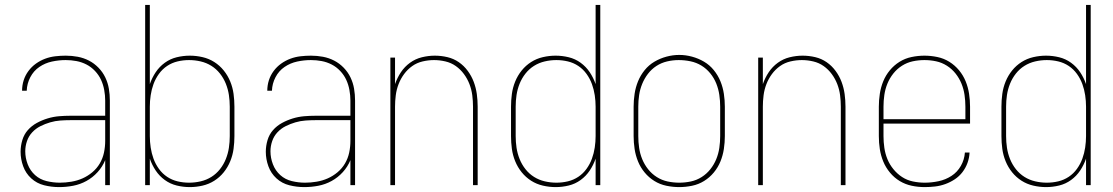

<svg xmlns="http://www.w3.org/2000/svg" viewBox="-20 -755 4540 783"><path d="M221 8Q190 8 160 0.5Q130 -7 107.5 -27.5Q85 -48 74.5 -77Q64 -106 64 -136Q64 -160 71 -183.5Q78 -207 93.5 -224.5Q109 -242 130 -253.5Q151 -265 174 -272Q197 -279 220.5 -281Q244 -283 268 -283H409V-345Q409 -366 405 -388Q401 -410 392 -429.5Q383 -449 367.5 -465.5Q352 -482 332.5 -492Q313 -502 291.5 -506Q270 -510 248 -510Q220 -510 192 -504Q164 -498 140.5 -482Q117 -466 103.5 -440Q90 -414 89 -385H70Q70 -407 76.5 -427.5Q83 -448 96 -465.5Q109 -483 126.5 -495.5Q144 -508 164 -515.5Q184 -523 205.5 -525.5Q227 -528 248 -528Q273 -528 297 -523.5Q321 -519 342.5 -508Q364 -497 381.5 -479Q399 -461 409.5 -439Q420 -417 424 -393Q428 -369 428 -345V0H409V-102Q398 -75 378 -53Q358 -31 332.5 -17Q307 -3 278.5 2.5Q250 8 221 8ZM224 -10Q247 -10 271 -14Q295 -18 316.5 -27.5Q338 -37 356.5 -52.5Q375 -68 387 -88.5Q399 -109 404 -132.5Q409 -156 409 -180V-265H268Q247 -265 226 -263.5Q205 -262 184.5 -256Q164 -250 145 -240.5Q126 -231 111.5 -215.5Q97 -200 90 -179.5Q83 -159 83 -138Q83 -111 93 -85Q103 -59 123 -41Q143 -23 170 -16.5Q197 -10 224 -10Z M754 8Q727 8 700.5 1.5Q674 -5 652 -21Q630 -37 615 -59.5Q600 -82 591 -108V0H572V-735H591V-412Q600 -438 615 -460.5Q630 -483 652 -499Q674 -515 700.5 -521.5Q727 -528 754 -528Q780 -528 806 -522Q832 -516 854 -502Q876 -488 892.5 -467.5Q909 -447 919 -422.5Q929 -398 932.5 -372Q936 -346 936 -320V-200Q936 -174 932.5 -148Q929 -122 919 -97.5Q909 -73 892.5 -52.5Q876 -32 854 -18Q832 -4 806 2Q780 8 754 8ZM751 -10Q775 -10 798.5 -15.5Q822 -21 842 -33.5Q862 -46 877 -65Q892 -84 901 -106.5Q910 -129 913.5 -152.5Q917 -176 917 -200V-320Q917 -344 913.5 -367.5Q910 -391 901 -413.5Q892 -436 877 -455Q862 -474 842 -486.5Q822 -499 798.5 -504.5Q775 -510 751 -510Q727 -510 704 -504.5Q681 -499 661.5 -486Q642 -473 628 -453.5Q614 -434 606 -412Q598 -390 594.5 -366.5Q591 -343 591 -320V-200Q591 -177 594.5 -153.5Q598 -130 606 -108Q614 -86 628 -66.5Q642 -47 661.5 -34Q681 -21 704 -15.5Q727 -10 751 -10Z M1221 8Q1190 8 1160 0.5Q1130 -7 1107.5 -27.5Q1085 -48 1074.5 -77Q1064 -106 1064 -136Q1064 -160 1071 -183.5Q1078 -207 1093.5 -224.5Q1109 -242 1130 -253.5Q1151 -265 1174 -272Q1197 -279 1220.5 -281Q1244 -283 1268 -283H1409V-345Q1409 -366 1405 -388Q1401 -410 1392 -429.5Q1383 -449 1367.5 -465.5Q1352 -482 1332.5 -492Q1313 -502 1291.5 -506Q1270 -510 1248 -510Q1220 -510 1192 -504Q1164 -498 1140.5 -482Q1117 -466 1103.5 -440Q1090 -414 1089 -385H1070Q1070 -407 1076.5 -427.5Q1083 -448 1096 -465.5Q1109 -483 1126.5 -495.5Q1144 -508 1164 -515.5Q1184 -523 1205.5 -525.5Q1227 -528 1248 -528Q1273 -528 1297 -523.5Q1321 -519 1342.5 -508Q1364 -497 1381.5 -479Q1399 -461 1409.5 -439Q1420 -417 1424 -393Q1428 -369 1428 -345V0H1409V-102Q1398 -75 1378 -53Q1358 -31 1332.5 -17Q1307 -3 1278.5 2.5Q1250 8 1221 8ZM1224 -10Q1247 -10 1271 -14Q1295 -18 1316.5 -27.5Q1338 -37 1356.5 -52.5Q1375 -68 1387 -88.5Q1399 -109 1404 -132.5Q1409 -156 1409 -180V-265H1268Q1247 -265 1226 -263.5Q1205 -262 1184.5 -256Q1164 -250 1145 -240.5Q1126 -231 1111.5 -215.5Q1097 -200 1090 -179.5Q1083 -159 1083 -138Q1083 -111 1093 -85Q1103 -59 1123 -41Q1143 -23 1170 -16.5Q1197 -10 1224 -10Z M1572 0V-520H1591V-412Q1600 -438 1615 -460.5Q1630 -483 1652 -499Q1674 -515 1700.5 -521.5Q1727 -528 1753 -528Q1779 -528 1804.5 -522Q1830 -516 1851 -501.5Q1872 -487 1887.5 -466Q1903 -445 1912 -421Q1921 -397 1924.5 -371.5Q1928 -346 1928 -320V0H1909V-320Q1909 -343 1906 -366.5Q1903 -390 1894.5 -412Q1886 -434 1872 -453Q1858 -472 1839 -485.5Q1820 -499 1796.5 -504.5Q1773 -510 1750 -510Q1727 -510 1703.5 -504.5Q1680 -499 1661 -485.5Q1642 -472 1628 -453Q1614 -434 1605.5 -412Q1597 -390 1594 -366.5Q1591 -343 1591 -320V0Z M2246 8Q2220 8 2194 2Q2168 -4 2146 -18Q2124 -32 2107.5 -52.5Q2091 -73 2081 -97.5Q2071 -122 2067.5 -148Q2064 -174 2064 -200V-320Q2064 -346 2067.5 -372Q2071 -398 2081 -422.5Q2091 -447 2107.5 -467.5Q2124 -488 2146 -502Q2168 -516 2194 -522Q2220 -528 2246 -528Q2273 -528 2299.5 -521.5Q2326 -515 2348 -499Q2370 -483 2385 -460.5Q2400 -438 2409 -412V-735H2428V0H2409V-108Q2400 -82 2385 -59.5Q2370 -37 2348 -21Q2326 -5 2299.5 1.5Q2273 8 2246 8ZM2249 -10Q2273 -10 2296 -15.5Q2319 -21 2338.5 -34Q2358 -47 2372 -66.5Q2386 -86 2394 -108Q2402 -130 2405.5 -153.5Q2409 -177 2409 -200V-320Q2409 -343 2405.5 -366.5Q2402 -390 2394 -412Q2386 -434 2372 -453.5Q2358 -473 2338.5 -486Q2319 -499 2296 -504.5Q2273 -510 2249 -510Q2225 -510 2201.5 -504.5Q2178 -499 2158 -486.5Q2138 -474 2123 -455Q2108 -436 2099 -413.5Q2090 -391 2086.5 -367.5Q2083 -344 2083 -320V-200Q2083 -176 2086.5 -152.5Q2090 -129 2099 -106.5Q2108 -84 2123 -65Q2138 -46 2158 -33.5Q2178 -21 2201.5 -15.5Q2225 -10 2249 -10Z M2750 8Q2724 8 2697.5 2.5Q2671 -3 2648.5 -17Q2626 -31 2609 -51.5Q2592 -72 2582 -96.5Q2572 -121 2568 -147.5Q2564 -174 2564 -200V-320Q2564 -346 2568 -372.5Q2572 -399 2582 -423.5Q2592 -448 2609 -469Q2626 -490 2649 -503.5Q2672 -517 2698 -524Q2724 -531 2750 -531Q2776 -531 2802 -524Q2828 -517 2851 -503.5Q2874 -490 2891 -469Q2908 -448 2918 -423.5Q2928 -399 2932 -372.5Q2936 -346 2936 -320V-200Q2936 -174 2932 -147.5Q2928 -121 2918 -96.5Q2908 -72 2891 -51.5Q2874 -31 2851.5 -17Q2829 -3 2802.5 2.5Q2776 8 2750 8ZM2750 -10Q2774 -10 2797.5 -15Q2821 -20 2841.5 -33Q2862 -46 2877 -65Q2892 -84 2901 -106Q2910 -128 2913.5 -152Q2917 -176 2917 -200V-320Q2917 -344 2913.5 -368Q2910 -392 2901 -414.5Q2892 -437 2876.5 -456Q2861 -475 2840.5 -487.5Q2820 -500 2796 -505Q2772 -510 2748 -510Q2724 -510 2700.5 -504.5Q2677 -499 2657 -486Q2637 -473 2622.5 -454Q2608 -435 2599 -413Q2590 -391 2586.5 -367.5Q2583 -344 2583 -320V-200Q2583 -176 2586.5 -152Q2590 -128 2599 -106Q2608 -84 2623 -65Q2638 -46 2658.5 -33Q2679 -20 2702.5 -15Q2726 -10 2750 -10Z M3072 0V-520H3091V-412Q3100 -438 3115 -460.5Q3130 -483 3152 -499Q3174 -515 3200.5 -521.5Q3227 -528 3253 -528Q3279 -528 3304.5 -522Q3330 -516 3351 -501.5Q3372 -487 3387.5 -466Q3403 -445 3412 -421Q3421 -397 3424.5 -371.5Q3428 -346 3428 -320V0H3409V-320Q3409 -343 3406 -366.5Q3403 -390 3394.5 -412Q3386 -434 3372 -453Q3358 -472 3339 -485.5Q3320 -499 3296.5 -504.5Q3273 -510 3250 -510Q3227 -510 3203.5 -504.5Q3180 -499 3161 -485.5Q3142 -472 3128 -453Q3114 -434 3105.5 -412Q3097 -390 3094 -366.5Q3091 -343 3091 -320V0Z M3751 8Q3724 8 3698 2.5Q3672 -3 3649.5 -16.5Q3627 -30 3609.5 -51Q3592 -72 3582 -96.5Q3572 -121 3568 -147Q3564 -173 3564 -200V-320Q3564 -346 3568 -372.5Q3572 -399 3582 -423.5Q3592 -448 3609 -468.5Q3626 -489 3648.5 -503Q3671 -517 3697.5 -522.5Q3724 -528 3750 -528Q3776 -528 3802.5 -522.5Q3829 -517 3851.5 -503Q3874 -489 3891 -468.5Q3908 -448 3918 -423.5Q3928 -399 3932 -372.5Q3936 -346 3936 -320V-251H3583V-200Q3583 -176 3586.5 -152Q3590 -128 3599 -106Q3608 -84 3623.5 -65Q3639 -46 3659 -33Q3679 -20 3703 -15Q3727 -10 3751 -10Q3779 -10 3807.5 -16Q3836 -22 3860 -37.5Q3884 -53 3898.5 -78.5Q3913 -104 3915 -133H3934Q3933 -111 3925.5 -90.5Q3918 -70 3905 -53Q3892 -36 3874 -24Q3856 -12 3835.5 -4.5Q3815 3 3793.5 5.5Q3772 8 3751 8ZM3583 -269H3917V-320Q3917 -344 3913.5 -368Q3910 -392 3901 -414Q3892 -436 3877 -455Q3862 -474 3841.5 -487Q3821 -500 3797.5 -505Q3774 -510 3750 -510Q3726 -510 3702.5 -505Q3679 -500 3658.5 -487Q3638 -474 3623 -455Q3608 -436 3599 -414Q3590 -392 3586.5 -368Q3583 -344 3583 -320Z M4246 8Q4220 8 4194 2Q4168 -4 4146 -18Q4124 -32 4107.5 -52.5Q4091 -73 4081 -97.5Q4071 -122 4067.5 -148Q4064 -174 4064 -200V-320Q4064 -346 4067.5 -372Q4071 -398 4081 -422.5Q4091 -447 4107.5 -467.5Q4124 -488 4146 -502Q4168 -516 4194 -522Q4220 -528 4246 -528Q4273 -528 4299.5 -521.5Q4326 -515 4348 -499Q4370 -483 4385 -460.5Q4400 -438 4409 -412V-735H4428V0H4409V-108Q4400 -82 4385 -59.5Q4370 -37 4348 -21Q4326 -5 4299.5 1.5Q4273 8 4246 8ZM4249 -10Q4273 -10 4296 -15.5Q4319 -21 4338.5 -34Q4358 -47 4372 -66.5Q4386 -86 4394 -108Q4402 -130 4405.5 -153.5Q4409 -177 4409 -200V-320Q4409 -343 4405.5 -366.5Q4402 -390 4394 -412Q4386 -434 4372 -453.5Q4358 -473 4338.5 -486Q4319 -499 4296 -504.5Q4273 -510 4249 -510Q4225 -510 4201.5 -504.5Q4178 -499 4158 -486.5Q4138 -474 4123 -455Q4108 -436 4099 -413.5Q4090 -391 4086.5 -367.5Q4083 -344 4083 -320V-200Q4083 -176 4086.5 -152.5Q4090 -129 4099 -106.5Q4108 -84 4123 -65Q4138 -46 4158 -33.5Q4178 -21 4201.5 -15.5Q4225 -10 4249 -10Z"/></svg>

Font: Zed Mono Thin
Style: Regular
Weight: 100
Monospace: yes
Designer: Belleve Invis
Foundry: Belleve Invis
Version: Version 1.0.0; ttfautohint (v1.8.4)